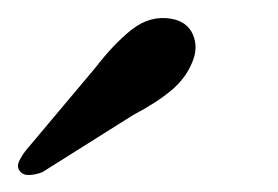

<svg xmlns="http://www.w3.org/2000/svg" viewBox="-71 -721 314 217"><path d="M36 -643.5Q58 -672 78.2 -687.8Q98.5 -703.5 121.5 -700Q140.5 -697 147 -682Q153.5 -667 146 -650Q138.5 -632 122.2 -618.5Q106 -605 79.5 -591L-23 -526.5Q-30.5 -523.5 -37.8 -523.2Q-45 -523 -48.5 -527.5Q-52.5 -532.5 -49.2 -539.2Q-46 -546 -40.5 -552.5Z"/></svg>

Font: Fraunces 9pt S050
Style: Italic
Weight: 400
Italic angle: -16°
Version: Version 1.000; ttfautohint (v1.8.3)